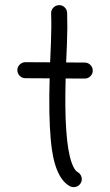

<svg xmlns="http://www.w3.org/2000/svg" viewBox="-20 -726 436 761"><path d="M80.6 -479.5 178.7 -479Q179.2 -490.2 181.9 -555.2Q184.6 -620.1 182.6 -672.9Q182.1 -686 191.4 -695.6Q200.7 -705.1 213.6 -705.6Q226.6 -706.1 236.1 -697Q245.6 -688 246.1 -674.8Q248 -619.6 245.4 -554Q242.7 -488.3 242.2 -478.5L315.9 -478Q329.1 -478 338.4 -468.5Q347.7 -459 347.7 -446Q347.7 -433.1 338.1 -423.8Q328.6 -414.6 315.9 -414.6Q278.3 -415 240.2 -415Q233.4 -170.9 263.2 -83.5Q274.4 -51.3 286.6 -44.7Q298.8 -38.1 302.7 -25.4Q306.6 -12.7 300.5 -1.2Q294.4 10.3 281.7 14.2Q269 18.1 257.3 12.2Q194.3 -21.5 181.2 -171.9Q172.4 -269.5 176.8 -415.5Q128.4 -416 80.6 -416Q67.4 -416 58.1 -425.5Q48.8 -435.1 48.8 -448Q48.8 -460.9 58.3 -470.2Q67.9 -479.5 80.6 -479.5Z"/></svg>

Font: Chilanka
Style: Regular
Weight: 400
Designer: Santhosh Thottingal <santhosh.thottingal@gmail.com>
Foundry: Swathanthra Malayalam Computing(SMC)
Version: Version 1.3; 20181103